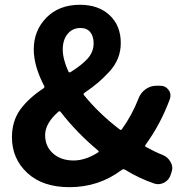

<svg xmlns="http://www.w3.org/2000/svg" viewBox="-20 -774 778 808"><path d="M169.9 -205.1Q169.9 -158.2 203.1 -128.4Q236.3 -98.6 290 -98.6Q338.9 -98.6 391.6 -131.8Q398.4 -135.7 392.6 -140.6Q302.7 -215.8 235.4 -302.7Q230.5 -308.6 225.6 -303.7Q169.9 -254.9 169.9 -205.1ZM267.6 -473.6Q270.5 -466.8 277.3 -470.7Q324.2 -500 349.1 -527.8Q374 -555.7 374 -591.8Q374 -621.1 359.9 -638.7Q345.7 -656.2 318.4 -656.2Q285.2 -656.2 264.6 -631.3Q244.1 -606.4 244.1 -565.9Q244.1 -525.4 267.6 -473.6ZM664.1 -122.1Q686.5 -113.3 697.3 -92.8Q705.1 -80.1 705.1 -66.4Q705.1 -58.6 702.1 -50.8L699.2 -41Q692.4 -17.6 671.9 -5.9Q658.2 1 645.5 1Q636.7 1 627.9 -2Q565.4 -23.4 504.9 -60.5Q499 -63.5 493.2 -59.6Q396.5 13.7 272.5 13.7Q159.2 13.7 94.7 -46.4Q30.3 -106.4 30.3 -196.3Q30.3 -264.6 65.4 -313Q100.6 -361.3 163.1 -402.3Q168.9 -406.2 166 -412.1Q122.1 -496.1 122.1 -566.4Q122.1 -645.5 175.3 -699.7Q228.5 -753.9 316.4 -753.9Q394.5 -753.9 441.4 -710Q488.3 -666 488.3 -592.8Q488.3 -558.6 476.1 -528.3Q463.9 -498 439.5 -471.7Q415 -445.3 392.6 -426.3Q370.1 -407.2 335 -382.8Q329.1 -378.9 334 -373Q395.5 -296.9 483.4 -229.5Q489.3 -224.6 493.2 -230.5Q535.2 -289.1 562.5 -358.4Q571.3 -382.8 591.8 -397.9Q612.3 -413.1 637.7 -413.1H655.3Q676.8 -413.1 689.5 -395.5Q697.3 -384.8 697.3 -373Q697.3 -365.2 695.3 -358.4Q656.2 -252 592.8 -165Q587.9 -159.2 594.7 -155.3Q631.8 -134.8 664.1 -122.1Z"/></svg>

Font: Gen Jyuu Gothic Bold
Style: Bold
Weight: 700
Designer: [Source Han Sans]
Ryoko NISHIZUKA  (kana & ideographs); Paul D. Hunt (Latin, Greek & Cyrillic); Wenlong ZHANG  (bopomofo
Version: Version 1.002.20150607